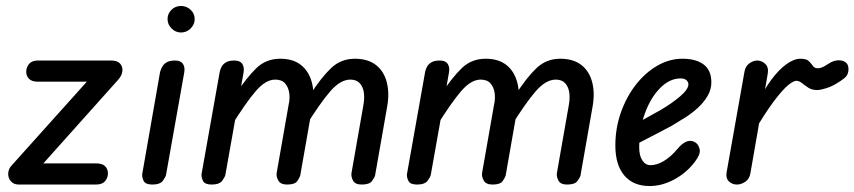

<svg xmlns="http://www.w3.org/2000/svg" viewBox="-20 -619 2866 644"><path d="M43 0Q26 0 16.5 -11Q7 -22 7.5 -37Q8 -52 19 -64L291 -367L297 -345H107Q87 -345 77.5 -354.5Q68 -364 68 -378Q68 -393 77.5 -404.5Q87 -416 107 -416H353Q373 -416 382.5 -406Q392 -396 390.5 -380.5Q389 -365 375 -350L104 -47L98 -71H302Q323 -71 332.5 -61.5Q342 -52 342 -37Q342 -23 332.5 -11.5Q323 0 302 0Z M491 0Q468 0 462 -12Q456 -24 457 -35L517 -378Q520 -388 525 -396.5Q530 -405 540 -410.5Q550 -416 567 -416Q586 -416 593.5 -405Q601 -394 598 -376L537 -33Q536 -26 526.5 -13Q517 0 491 0ZM587 -510Q569 -510 555.5 -523.5Q542 -537 542 -555Q542 -573 555 -586Q568 -599 587 -599Q605 -599 619 -586.5Q633 -574 633 -555Q633 -537 619.5 -523.5Q606 -510 587 -510Z M690 0Q667 0 661 -12Q655 -24 656 -35L717 -378Q719 -388 724 -396.5Q729 -405 739 -410.5Q749 -416 766 -416Q785 -416 792.5 -405Q800 -394 797 -376L736 -33Q735 -26 725.5 -13Q716 0 690 0ZM943 0Q921 0 913.5 -13.5Q906 -27 908 -39L948 -267Q953 -289 950 -308Q947 -327 936 -339.5Q925 -352 903 -352Q871 -352 837.5 -313Q804 -274 753 -192L769 -301Q808 -360 840.5 -391Q873 -422 920 -422Q963 -422 989.5 -401Q1016 -380 1026 -342.5Q1036 -305 1027 -258L987 -30Q985 -23 977 -11.5Q969 0 943 0ZM1193 0Q1171 0 1164 -13.5Q1157 -27 1159 -39L1199 -267Q1203 -289 1200.5 -308Q1198 -327 1187 -339.5Q1176 -352 1155 -352Q1122 -352 1088 -313Q1054 -274 1003 -192L1020 -301Q1058 -360 1091 -391Q1124 -422 1170 -422Q1214 -422 1241 -401Q1268 -380 1277.5 -342.5Q1287 -305 1278 -258L1238 -30Q1236 -23 1227.5 -11.5Q1219 0 1193 0Z M1379 0Q1356 0 1350 -12Q1344 -24 1345 -35L1406 -378Q1408 -388 1413 -396.5Q1418 -405 1428 -410.5Q1438 -416 1455 -416Q1474 -416 1481.5 -405Q1489 -394 1486 -376L1425 -33Q1424 -26 1414.5 -13Q1405 0 1379 0ZM1632 0Q1610 0 1602.5 -13.5Q1595 -27 1597 -39L1637 -267Q1642 -289 1639 -308Q1636 -327 1625 -339.5Q1614 -352 1592 -352Q1560 -352 1526.5 -313Q1493 -274 1442 -192L1458 -301Q1497 -360 1529.5 -391Q1562 -422 1609 -422Q1652 -422 1678.5 -401Q1705 -380 1715 -342.5Q1725 -305 1716 -258L1676 -30Q1674 -23 1666 -11.5Q1658 0 1632 0ZM1882 0Q1860 0 1853 -13.5Q1846 -27 1848 -39L1888 -267Q1892 -289 1889.5 -308Q1887 -327 1876 -339.5Q1865 -352 1844 -352Q1811 -352 1777 -313Q1743 -274 1692 -192L1709 -301Q1747 -360 1780 -391Q1813 -422 1859 -422Q1903 -422 1930 -401Q1957 -380 1966.5 -342.5Q1976 -305 1967 -258L1927 -30Q1925 -23 1916.5 -11.5Q1908 0 1882 0Z M2159 5Q2104 5 2074 -30.5Q2044 -66 2044 -131Q2044 -189 2062.5 -241.5Q2081 -294 2112.5 -334.5Q2144 -375 2184.5 -398.5Q2225 -422 2269 -422Q2315 -422 2340.5 -402.5Q2366 -383 2366 -343Q2366 -319 2353.5 -297.5Q2341 -276 2321.5 -258Q2302 -240 2278.5 -225Q2255 -210 2233 -197Q2212 -186 2183.5 -171Q2155 -156 2128.5 -142.5Q2102 -129 2084 -120L2098 -197Q2111 -203 2127.5 -212Q2144 -221 2161.5 -231Q2179 -241 2194 -249Q2235 -273 2262 -296.5Q2289 -320 2289 -336Q2289 -344 2282.5 -350Q2276 -356 2263 -356Q2226 -356 2194 -323.5Q2162 -291 2143 -238.5Q2124 -186 2124 -124Q2124 -97 2134.5 -81Q2145 -65 2162 -65Q2184 -65 2207.5 -79.5Q2231 -94 2251 -118Q2269 -140 2285 -145Q2301 -150 2314 -140Q2324 -133 2327 -117Q2330 -101 2309 -74Q2281 -38 2240.5 -16.5Q2200 5 2159 5Z M2452 0Q2436 0 2425 -10.5Q2414 -21 2417 -40L2477 -378Q2480 -397 2493.5 -406.5Q2507 -416 2520 -416Q2535 -416 2547 -404.5Q2559 -393 2555 -371L2497 -38Q2494 -19 2480 -9.5Q2466 0 2452 0ZM2505 -170 2524 -278Q2543 -319 2567.5 -352Q2592 -385 2617.5 -403.5Q2643 -422 2665 -422Q2685 -422 2693 -414Q2701 -406 2706.5 -398Q2712 -390 2723 -390Q2733 -390 2744.5 -396.5Q2756 -403 2762 -407Q2774 -415 2789 -416.5Q2804 -418 2815 -411Q2826 -404 2826 -387Q2826 -368 2813 -357.5Q2800 -347 2786 -339Q2770 -329 2751 -323Q2732 -317 2721 -317Q2703 -317 2691 -325Q2679 -333 2669.5 -340.5Q2660 -348 2651 -348Q2641 -348 2622.5 -332.5Q2604 -317 2575 -278.5Q2546 -240 2505 -170Z"/></svg>

Font: Edu VIC WA NT Beginner Medium
Style: Regular
Weight: 500
Designer: Tina and Corey Anderson
Foundry: Google for Education
Version: Version 1.003